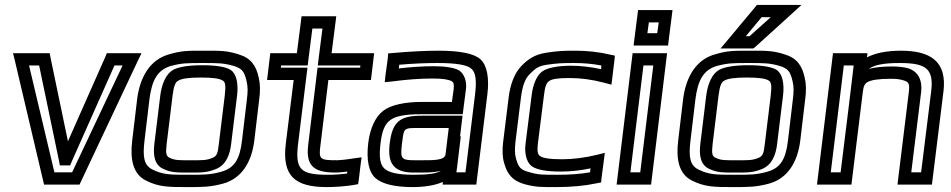

<svg xmlns="http://www.w3.org/2000/svg" viewBox="-20 -725 3862 780"><path d="M519 -509H432H414L407 -492L256 -151L185 -492L182 -509H163H68H33L41 -476L155 8L159 25H177H285H303L311 8L539 -476L555 -509H519ZM478 -459 273 -25H201L98 -459H139L220 -70L223 -53H242H247H265L272 -70L445 -459H478Z M1033 -321C1038 -355 1037 -386 1031 -410C1021 -457 1000 -489 950 -504C901 -520 872 -519 810 -519C747 -519 719 -520 666 -504C588 -482 548 -410 537 -321L517 -153C508 -78 520 -17 574 9C626 35 665 35 742 35C803 35 834 35 886 21C962 0 1002 -66 1013 -153L1033 -321ZM983 -321 963 -153C954 -77 932 -42 878 -27C834 -15 809 -15 748 -15C671 -15 643 -15 600 -36C565 -53 559 -86 567 -153L587 -321C597 -400 620 -441 674 -457C719 -469 740 -469 804 -469C867 -469 888 -469 930 -457C965 -446 973 -433 982 -394C987 -374 987 -351 983 -321ZM869 -140C865 -103 861 -91 844 -84C818 -73 803 -74 755 -74C707 -74 692 -73 669 -84C654 -91 653 -103 657 -140L681 -336C686 -377 693 -392 704 -397C718 -406 747 -410 796 -410C846 -410 873 -406 886 -397C895 -392 898 -377 893 -336L869 -140ZM919 -140 943 -336C949 -385 941 -425 917 -441C896 -454 856 -460 802 -460C749 -460 707 -454 683 -441C655 -425 637 -385 631 -336L607 -140C602 -97 606 -56 643 -39C676 -23 702 -24 749 -24C796 -24 821 -23 859 -39C899 -56 914 -97 919 -140Z M1282 -136 1314 -400H1462H1487L1490 -425L1497 -484L1500 -509H1475H1327L1343 -634L1346 -659H1321H1230H1205L1202 -634L1186 -509H1103H1078L1075 -484L1068 -425L1065 -400H1090H1173L1141 -141C1125 -9 1179 35 1308 35C1344 35 1380 32 1414 27L1435 23L1438 2L1445 -57L1449 -86L1420 -82C1382 -76 1359 -74 1350 -74C1279 -74 1274 -77 1282 -136ZM1232 -136C1221 -47 1260 -24 1344 -24C1353 -24 1369 -25 1391 -28L1390 -20C1366 -17 1341 -15 1314 -15C1202 -15 1178 -34 1191 -141L1226 -425L1229 -450H1204H1121L1122 -459H1205H1230L1233 -484L1249 -609H1290L1274 -484L1271 -459H1296H1444L1443 -450H1295H1270L1267 -425L1232 -136Z M1918 0 1960 -342C1968 -408 1959 -459 1932 -484C1906 -508 1846 -519 1763 -519C1709 -519 1648 -516 1580 -510L1557 -508L1555 -485L1546 -419L1543 -391L1572 -394C1633 -402 1687 -406 1736 -406C1779 -406 1803 -402 1815 -395C1823 -390 1825 -384 1823 -363L1816 -311H1696C1625 -311 1568 -299 1537 -275C1504 -250 1483 -202 1476 -144C1468 -78 1477 -26 1506 -1C1533 23 1586 35 1656 35C1705 35 1748 28 1779 14L1778 25H1803H1890H1915L1918 0ZM1613 -141C1622 -208 1617 -205 1689 -205H1803L1790 -98C1787 -72 1736 -74 1684 -74H1666C1609 -74 1606 -80 1613 -141ZM1563 -141C1554 -64 1577 -24 1660 -24H1678C1703 -24 1739 -23 1771 -31C1753 -20 1719 -15 1662 -15C1598 -15 1561 -23 1542 -40C1524 -56 1519 -86 1526 -144C1532 -194 1544 -221 1564 -236C1585 -253 1624 -261 1690 -261H1835H1860L1863 -286L1873 -363C1877 -395 1866 -425 1845 -439C1826 -450 1789 -456 1742 -456C1699 -456 1652 -453 1600 -447L1602 -462C1659 -467 1710 -469 1757 -469C1836 -469 1879 -461 1896 -445C1912 -430 1917 -400 1910 -342L1871 -25H1834L1837 -46L1852 -171H1849L1856 -230L1859 -255H1834H1695C1605 -255 1574 -232 1563 -141Z M2424 -4 2433 -72 2437 -104 2405 -96C2355 -84 2308 -78 2263 -78C2212 -78 2185 -83 2174 -91C2164 -98 2162 -110 2165 -141L2190 -339C2194 -374 2200 -388 2210 -395C2221 -404 2245 -408 2293 -408C2339 -408 2385 -402 2434 -389L2464 -381L2468 -413L2476 -479L2478 -499L2459 -503C2413 -514 2365 -519 2318 -519C2266 -519 2246 -518 2200 -511C2153 -504 2126 -485 2100 -459C2069 -428 2052 -379 2046 -326L2024 -148C2020 -116 2021 -86 2028 -63C2040 -19 2061 9 2110 23C2158 36 2181 35 2240 35C2300 35 2355 30 2402 20L2422 16L2424 -4ZM2377 -25C2338 -18 2295 -15 2246 -15C2186 -15 2170 -14 2129 -26C2094 -35 2086 -46 2076 -82C2071 -99 2071 -120 2074 -148L2096 -326C2102 -374 2112 -405 2133 -425C2156 -448 2168 -457 2202 -462C2245 -468 2261 -469 2312 -469C2350 -469 2386 -466 2423 -459L2422 -444C2380 -453 2339 -458 2299 -458C2247 -458 2205 -450 2183 -435C2160 -418 2145 -381 2140 -339L2115 -141C2110 -101 2119 -66 2140 -50C2160 -35 2202 -28 2256 -28C2296 -28 2337 -32 2379 -41L2377 -25Z M2697 -565 2709 -659 2712 -684H2687H2597H2572L2569 -659L2557 -565L2554 -540H2579H2669H2694L2697 -565ZM2650 -590H2610L2616 -634H2656L2650 -590ZM2628 0 2687 -484 2690 -509H2665H2575H2550L2547 -484L2488 0L2485 25H2510H2600H2625L2628 0ZM2581 -25H2541L2594 -459H2634L2581 -25Z M3251 -321C3256 -355 3255 -386 3249 -410C3239 -457 3218 -489 3168 -504C3119 -520 3090 -519 3028 -519C2965 -519 2937 -520 2884 -504C2806 -482 2766 -410 2755 -321L2735 -153C2726 -78 2738 -17 2792 9C2844 35 2883 35 2960 35C3021 35 3052 35 3104 21C3180 0 3220 -66 3231 -153L3251 -321ZM3201 -321 3181 -153C3172 -77 3150 -42 3096 -27C3052 -15 3027 -15 2966 -15C2889 -15 2861 -15 2818 -36C2783 -53 2777 -86 2785 -153L2805 -321C2815 -400 2838 -441 2892 -457C2937 -469 2958 -469 3022 -469C3085 -469 3106 -469 3148 -457C3183 -446 3191 -433 3200 -394C3205 -374 3205 -351 3201 -321ZM3087 -140C3083 -103 3079 -91 3062 -84C3036 -73 3021 -74 2973 -74C2925 -74 2910 -73 2887 -84C2872 -91 2871 -103 2875 -140L2899 -336C2904 -377 2911 -392 2922 -397C2936 -406 2965 -410 3014 -410C3064 -410 3091 -406 3104 -397C3113 -392 3116 -377 3111 -336L3087 -140ZM3137 -140 3161 -336C3167 -385 3159 -425 3135 -441C3114 -454 3074 -460 3020 -460C2967 -460 2925 -454 2901 -441C2873 -425 2855 -385 2849 -336L2825 -140C2820 -97 2824 -56 2861 -39C2894 -23 2920 -24 2967 -24C3014 -24 3039 -23 3077 -39C3117 -56 3132 -97 3137 -140ZM3177 -705H3068H3055L3046 -694L2940 -567L2907 -528H2956H3030H3040L3049 -535L3189 -662L3236 -705H3177ZM3111 -655 3025 -578H3010L3074 -655H3111Z M3640 -519C3584 -519 3537 -510 3502 -492L3504 -509H3479H3389H3364L3361 -484L3302 0L3299 25H3324H3414H3439L3442 0L3485 -350C3488 -376 3493 -385 3505 -392C3520 -400 3549 -405 3600 -405C3621 -405 3636 -403 3649 -399C3673 -392 3676 -385 3672 -350L3629 0L3626 25H3651H3741H3766L3769 0L3813 -355C3827 -474 3762 -519 3640 -519ZM3435 -350 3429 -300 3395 -25H3355L3408 -459H3448L3444 -425L3435 -350ZM3634 -469C3741 -469 3774 -447 3763 -355L3722 -25H3682L3722 -350C3728 -398 3711 -435 3668 -448C3652 -452 3630 -455 3606 -455C3567 -455 3535 -452 3510 -445C3531 -461 3569 -469 3634 -469Z"/></svg>

Font: Gamestation Text Outline
Style: Italic
Weight: 400
Designer: Jonas Hecksher
Foundry: Jonas Hecksher, Playtypeª, e-types AS
Version: Version 1.003